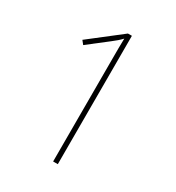

<svg xmlns="http://www.w3.org/2000/svg" viewBox="-172 -820 849 925"><g transform="rotate(30 252.5 -357.0)"><path d="M290 0V-714H268L93 -578L109 -558L216 -641C238 -658 250 -668 265 -684C264 -650 264 -616 264 -564V0Z"/></g></svg>

Font: Noto Sans Armenian SemiCondensed Thin
Style: Regular
Weight: 100
Width: 4
Designer: Monotype Design Team
Foundry: Monotype Imaging Inc.
Version: Version 2.008